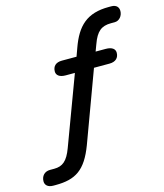

<svg xmlns="http://www.w3.org/2000/svg" viewBox="-167 -812 937 1098"><g transform="rotate(-15 301.5 -262.5)"><path d="M11 190H25C143 190 205 151 256 16L410 -401H502C539 -401 558 -421 558 -451C558 -473 540 -488 503 -488H443L458 -528C483 -598 513 -622 570 -622H592C620 -622 640 -648 640 -676C640 -698 627 -715 596 -715H581C452 -715 390 -656 347 -535L330 -488H243C207 -488 188 -469 188 -438C188 -417 205 -401 242 -401H297L146 4C120 74 91 98 41 98H16C-18 98 -37 122 -37 152C-37 174 -21 190 11 190Z"/></g></svg>

Font: SN Pro Semibold
Style: Italic
Weight: 600
Italic angle: -9°
Designer: Tobias Whetton
Foundry: Supernotes
Version: Version 1.001;Glyphs 3.2 (3249)